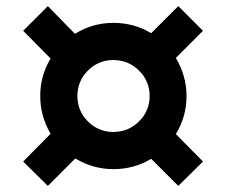

<svg xmlns="http://www.w3.org/2000/svg" viewBox="-20 -680 742 630"><path d="M227 -160 137 -70 56 -150 146 -241Q112 -299 112 -365Q112 -432 146 -488L56 -579L137 -660L226 -569Q284 -605 352 -605Q420 -605 476 -571L565 -660L646 -579L557 -490Q592 -431 592 -365Q592 -297 557 -240L646 -150L565 -70L476 -159Q420 -125 352 -125Q286 -125 227 -160ZM352 -247Q401 -247 436 -281.5Q471 -316 471 -365Q471 -414 436 -448.5Q401 -483 352 -483Q303 -483 268.5 -448.5Q234 -414 234 -365Q234 -316 268.5 -281.5Q303 -247 352 -247Z"/></svg>

Font: Enso
Style: Bold
Weight: 700
Designer: Coji Morishita
Foundry: UNDERFOREST DESIGN
Version: Version 1.000